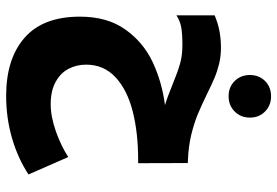

<svg xmlns="http://www.w3.org/2000/svg" viewBox="-162 -754 923 640"><g transform="rotate(90 300.0 -434.5)"><path d="M36 -239Q36 -330 78.8 -390.2Q121.5 -450.5 187.8 -481.5Q254 -512.5 331 -522.5Q306.5 -529.5 262.5 -547.5Q221.5 -564.5 193.5 -572.5Q165.5 -580.5 131.5 -580.5Q94.5 -580.5 72.5 -576.8Q50.5 -573 31.5 -560.5V-688Q61 -700 86.5 -704.5Q112 -709 139.5 -709Q168 -709 193.5 -702.8Q219 -696.5 240.2 -687.5Q261.5 -678.5 295 -662Q333 -643.5 362 -631.5Q391 -619.5 429 -610.2Q467 -601 512.5 -599L524 -598.5L524.5 -433H513Q423 -433 351.5 -414.8Q280 -396.5 238 -357.5Q196 -318.5 196 -259.5Q196 -227.5 210 -200.8Q224 -174 253.8 -157.8Q283.5 -141.5 328 -141.5Q369 -141.5 417.5 -158.5Q466 -175.5 504 -200L562 -67.5Q508 -32 440.8 -12.5Q373.5 7 300 7Q176.5 7 106.2 -54.5Q36 -116 36 -239ZM230.5 -805.5Q230.5 -836 250.5 -856Q270.5 -876 301.5 -876Q332 -876 352.2 -856Q372.5 -836 372.5 -805.5Q372.5 -775 352.2 -754.8Q332 -734.5 301.5 -734.5Q270.5 -734.5 250.5 -754.8Q230.5 -775 230.5 -805.5Z"/></g></svg>

Font: JuliaMono ExtraBold
Style: Regular
Weight: 800
Monospace: yes
Designer: cormullion
Foundry: corm
Version: Version 0.055; ttfautohint (v1.8.4)